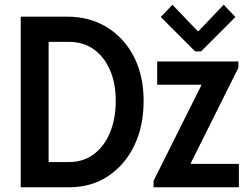

<svg xmlns="http://www.w3.org/2000/svg" viewBox="-20 -790 1057 810"><path d="M67.4 0V-719.7H263.7Q358.4 -719.7 431.2 -675Q503.9 -630.4 544.9 -550.5Q585.9 -470.7 585.9 -364.7Q585.9 -256.8 545.9 -174.8Q505.9 -92.8 435.3 -46.4Q364.7 0 272.5 0ZM185.1 -106.4H272Q331.5 -106.4 375.5 -139.2Q419.4 -171.9 443.8 -230.2Q468.3 -288.6 468.3 -364.7Q468.3 -439 443.8 -494.9Q419.4 -550.8 375.5 -582Q331.5 -613.3 272 -613.3H185.1ZM627.9 0V-27.3L828.6 -428.7V-432.6H643.1V-530.8H985.8V-504.4L785.2 -102.5V-98.6H987.8V0ZM707.5 -770 814 -658.7H817.4L923.8 -770L973.1 -718.3L828.1 -573.2H803.2L658.2 -718.3Z"/></svg>

Font: Reddit Sans Condensed SemiBold
Style: Regular
Weight: 600
Designer: Stephen Hutchings
Foundry: Reddit
Version: Version 1.014